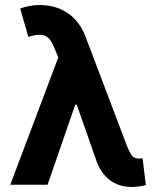

<svg xmlns="http://www.w3.org/2000/svg" viewBox="-20 -737 623 766"><path d="M367.6 -87.2 276.5 -347.2 220.2 -488.9 199.8 -538.7Q187.8 -569.8 175.2 -583.2Q162.7 -596.6 144.1 -598.1Q125.4 -599.6 93 -590.2L60.5 -703.2Q79.6 -709.8 98.5 -713.3Q117.4 -716.8 138.2 -716.8Q204.1 -716.8 251.7 -683.7Q299.3 -650.6 322.5 -587.4L484.9 -159.1Q493.6 -137.6 499.7 -126.5Q505.7 -115.3 513.8 -109.7Q521.9 -104.2 533.6 -104.2Q540.1 -104.6 548.8 -105.7L561.9 1.3Q552.1 4.3 535.5 6.6Q518.9 8.9 504.6 8.9Q472.8 8.9 446.5 -2.1Q420.2 -13.1 400.3 -34.6Q380.5 -56.1 367.6 -87.2ZM231.3 -557.5 321.2 -319.2H280.2L169.8 0H21Z"/></svg>

Font: Pretendard GOV Variable
Style: Regular
Weight: 400
Designer: Base glyphs from Inter by Rasmus Andersson; Hangul glyphs from Noto Sans CJK(Source Han Sans) by Jang Soo-young and Kang
Foundry: Kil Hyung-jin
Version: Version 1.307;Glyphs 3.2 (3192)